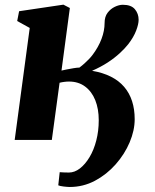

<svg xmlns="http://www.w3.org/2000/svg" viewBox="-20 -586 649 804"><path d="M41.5 0 104.5 -469 52 -498 60 -539 245.5 -566.5 272.5 -552.5 237.5 -290.5Q244 -292 258.5 -295Q273 -298 288.5 -300.5Q304 -303 312.5 -303Q324 -311.5 334.2 -320.8Q344.5 -330 353 -339Q361.5 -348 367.5 -356Q392 -388.5 405 -422.8Q418 -457 418 -490Q418 -516 430.5 -532.5Q443 -549 460.8 -557.5Q478.5 -566 494.5 -566Q529.5 -566 545 -547.2Q560.5 -528.5 560.5 -503Q560.5 -485 550.2 -458Q540 -431 517.5 -401.5Q502.5 -382.5 481 -362.8Q459.5 -343 430.8 -324.2Q402 -305.5 365.5 -289.5Q410.5 -282 444.2 -265Q478 -248 500 -222.2Q522 -196.5 533 -162.5Q544 -128.5 544 -87Q544 -40 523 9.8Q502 59.5 464.5 102Q427 144.5 377.8 170.8Q328.5 197 272 197Q262.5 197 246.2 195Q230 193 224 190L230 135Q236 135.5 246.2 136Q256.5 136.5 268.5 136.5Q292.5 136.5 314.8 119.2Q337 102 355 72Q373 42 383.2 2.2Q393.5 -37.5 393.5 -82.5Q393.5 -130 379 -166.2Q364.5 -202.5 336.5 -223.5Q308.5 -244.5 269 -244.5Q259.5 -244.5 249.5 -243.2Q239.5 -242 229.5 -239.5L197 0Z"/></svg>

Font: Merriweather 24pt Black
Style: Italic
Weight: 900
Italic angle: -7.8°
Designer: Eben Sorkin
Foundry: Eben Sorkin
Version: Version 2.101